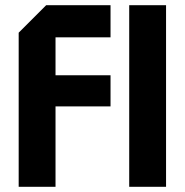

<svg xmlns="http://www.w3.org/2000/svg" viewBox="-20 -720 712 740"><path d="M52 0V-594L158 -700H406V-576H194V-430H406V-310H194V0ZM478 0V-700H620V0Z"/></svg>

Font: Tektur SemiBold
Style: Regular
Weight: 600
Designer: Adam Jagosz
Foundry: Adam Jagosz
Version: Version 1.005;gftools[0.9.30]